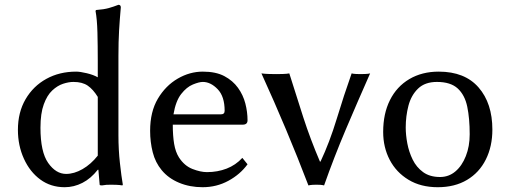

<svg xmlns="http://www.w3.org/2000/svg" viewBox="-20 -760 2086 790"><path d="M382.3 -61.5Q354 -25.4 319.1 -7.6Q284.2 10.3 246.1 10.3Q189 10.3 146 -21.2Q103 -52.7 78.4 -106.9Q53.7 -161.1 53.7 -225.6Q53.7 -297.9 85.2 -351.8Q116.7 -405.8 170.7 -435.5Q224.6 -465.3 293.5 -465.3Q309.6 -465.3 337.2 -458.7Q364.7 -452.1 382.3 -441.9V-510.7Q382.3 -571.3 380.9 -626.5Q379.4 -681.6 373 -715.3L375.5 -718.8Q407.7 -721.2 427.5 -726.8Q447.3 -732.4 467.3 -740.2Q477.1 -740.2 477.1 -729.5Q472.7 -680.7 470 -635Q467.3 -589.4 467.3 -529.8V-203.6Q467.3 -144.5 473.4 -89.4Q479.5 -34.2 485.4 0L483.4 2.9Q472.7 1 459.5 0.5Q446.3 0 437 0Q424.8 0 417.7 0.5Q410.6 1 399.4 2.9Q390.1 2.9 390.1 0L384.8 -61.5ZM382.3 -119.6V-361.3Q363.3 -392.1 341.1 -407.5Q318.8 -422.9 282.2 -422.9Q262.7 -422.9 239.5 -415.3Q216.3 -407.7 195.1 -387.9Q173.8 -368.2 160.2 -330.8Q146.5 -293.5 146.5 -234.4Q146.5 -134.8 178.2 -89.6Q210 -44.4 252 -44.4Q285.2 -44.4 319.6 -64.2Q354 -84 382.3 -119.6Z M977.1 -110.4 998.5 -84Q968.3 -42.5 919.7 -16.1Q871.1 10.3 813.5 10.3Q760.7 10.3 716.8 -8.1Q672.9 -26.4 645.5 -59.6Q619.1 -91.3 608.4 -133.5Q597.7 -175.8 597.7 -221.7Q597.7 -300.3 629.6 -354Q661.6 -407.7 711.2 -436.5Q760.7 -465.3 814.5 -465.3Q868.2 -465.3 903.1 -446.8Q938 -428.2 959.2 -398.7Q980.5 -369.1 989.5 -334.2Q998.5 -299.3 998.5 -265.1Q998.5 -247.1 979 -247.1H690.9Q690.9 -201.2 696.5 -168Q702.1 -134.8 716.3 -112.3Q738.8 -77.6 772 -64.7Q805.2 -51.8 831.5 -51.8Q875 -51.8 912.4 -66.2Q949.7 -80.6 977.1 -110.4ZM693.8 -289.6H889.2Q904.3 -289.6 904.3 -304.2Q904.3 -363.3 875.5 -393.1Q846.7 -422.9 814.5 -422.9Q799.3 -422.9 773.7 -412.4Q748 -401.9 725.6 -373.3Q703.1 -344.7 693.8 -289.6Z M1249 2.9Q1204.6 -113.3 1156.7 -227.3Q1108.9 -341.3 1055.7 -458Q1068.8 -456.1 1086.7 -455.6Q1104.5 -455.1 1117.7 -455.1Q1128.9 -455.1 1144.5 -455.6Q1160.2 -456.1 1170.4 -458Q1198.7 -367.2 1228 -276.9Q1257.3 -186.5 1296.4 -95.2H1298.8Q1335.9 -173.8 1365.5 -271Q1395 -368.2 1426.8 -458Q1434.1 -456.1 1444.8 -455.6Q1455.6 -455.1 1462.9 -455.1Q1471.7 -455.1 1483.6 -455.6Q1495.6 -456.1 1502.9 -458Q1451.2 -341.3 1402.8 -227.3Q1354.5 -113.3 1313.5 2.9Q1305.7 1 1298.1 0.5Q1290.5 0 1281.7 0Q1274.4 0 1265.9 0.5Q1257.3 1 1249 2.9Z M1556.6 -217.3Q1556.6 -292.5 1584.5 -348.1Q1612.3 -403.8 1664.3 -434.6Q1716.3 -465.3 1785.2 -465.3Q1892.6 -465.3 1949.2 -400.1Q2005.9 -335 2005.9 -226.6Q2005.9 -157.7 1979 -103.8Q1952.1 -49.8 1901.6 -19.8Q1851.1 10.3 1781.2 10.3Q1711.4 10.3 1660.9 -20.3Q1610.4 -50.8 1583.5 -102.3Q1556.6 -153.8 1556.6 -217.3ZM1777.8 -422.9Q1728.5 -422.9 1700.2 -395.5Q1671.9 -368.2 1660.6 -325.2Q1649.4 -282.2 1649.4 -235.4Q1649.4 -204.6 1656 -169.7Q1662.6 -134.8 1678 -103.3Q1693.4 -71.8 1720.9 -51.8Q1748.5 -31.7 1790.5 -31.7Q1826.7 -31.7 1853.8 -54.7Q1880.9 -77.6 1896.7 -117.7Q1912.6 -157.7 1912.6 -207.5Q1912.6 -272.5 1902.6 -320.8Q1892.6 -369.1 1863.3 -396Q1834 -422.9 1777.8 -422.9Z"/></svg>

Font: Kurinto Seri
Style: Regular
Weight: 400
Designer: Kurinto was developed by Clint Goss from a range of fonts that are compatible with the SIL Open Font License Version 1.1
Foundry: Clinton F. Goss
Version: Version 2.196; July 25, 2020